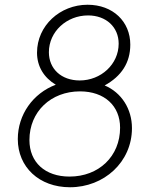

<svg xmlns="http://www.w3.org/2000/svg" viewBox="-20 -777 645 809"><path d="M275 12C418 12 536 -94 536 -237C536 -318 492 -387 421 -417C492 -456 529 -513 529 -589C529 -686 456 -757 349 -757C233 -757 136 -669 136 -555C136 -497 165 -450 215 -420C119 -384 55 -294 55 -191C55 -73 145 12 275 12ZM104 -187C104 -307 195 -392 317 -392C420 -392 486 -331 486 -239C486 -118 396 -33 273 -33C170 -33 104 -93 104 -187ZM186 -557C186 -644 261 -712 351 -712C427 -712 480 -663 480 -593C480 -506 405 -438 316 -438C238 -438 186 -487 186 -557Z"/></svg>

Font: Mluvka ExtraLight
Style: Italic
Weight: 200
Italic angle: -8°
Designer: Modified by Jiří Krblich, Original typeface by Gumpita Rahayu
Foundry: Gumpita Rahayu & Jiří Krblich
Version: Version 2.000;Glyphs 3.1.1 (3134)